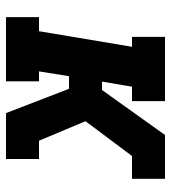

<svg xmlns="http://www.w3.org/2000/svg" viewBox="15 -585 570 640"><g transform="rotate(90 300.0 -265.0)"><path d="M37 0V-110H84L136 -420H103V-530H317V-420H269L252 -320H280L430 -530H576V-420H500L384 -265L449 -110H510V0H357L276 -210H234L218 -110H251V0Z"/></g></svg>

Font: Iosevka Slab XBdExObl
Style: Regular
Weight: 800
Width: 7
Italic angle: -9°
Monospace: yes
Designer: Belleve Invis
Foundry: Belleve Invis
Version: Version 11.1.0; ttfautohint (v1.8.3)